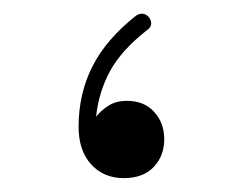

<svg xmlns="http://www.w3.org/2000/svg" viewBox="-20 -252 359 278"><path d="M159.2 5.9Q129.9 5.9 111.8 -14.2Q93.8 -34.2 93.8 -68.4Q93.8 -116.2 113.8 -155.8Q133.8 -195.3 177.2 -229.5Q183.6 -233.4 188.7 -231.7Q193.8 -230 196.3 -226.1Q203.1 -215.3 192.4 -208Q155.8 -179.2 139.4 -149.2Q123 -119.1 119.1 -83Q126.5 -92.3 137.2 -99.1Q147.9 -106 164.1 -106Q188.5 -106 203.1 -90.1Q217.8 -74.2 217.8 -50.3Q217.8 -26.4 202.6 -10.3Q187.5 5.9 159.2 5.9Z"/></svg>

Font: Mikhak-FD ExtraLight
Style: Regular
Weight: 200
Designer: Amin Abedi
Version: Version 3.2